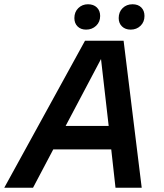

<svg xmlns="http://www.w3.org/2000/svg" viewBox="-83 -881 768 901"><path d="M-63 0 316 -690H497L582 0H459L439 -180H167L72 0ZM225 -290H427L391 -604ZM530 -742Q505 -742 489.5 -757Q474 -772 474 -796Q474 -825 492.5 -843Q511 -861 539 -861Q565 -861 580 -846Q595 -831 595 -806Q595 -778 576.5 -760Q558 -742 530 -742ZM321 -742Q296 -742 281 -757Q266 -772 266 -796Q266 -825 284.5 -843Q303 -861 330 -861Q356 -861 371.5 -846Q387 -831 387 -806Q387 -778 368 -760Q349 -742 321 -742Z"/></svg>

Font: Radio Canada Big Medium
Style: Italic
Weight: 500
Italic angle: -12°
Designer: Étienne Aubert Bonn
Foundry: Coppers and Brasses
Version: Version 1.001